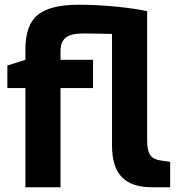

<svg xmlns="http://www.w3.org/2000/svg" viewBox="-20 -789 748 809"><path d="M697 -107V0H620Q535 0 493.5 -42.5Q452 -85 452 -176V-646Q370 -648 332 -648Q279 -648 257 -630.5Q235 -613 235 -574V-537H372V-418H235V0H87V-418H11V-513L87 -537V-580Q87 -685 140 -727Q193 -769 310 -769Q391 -769 470 -761Q549 -753 600 -742V-198Q600 -154 613 -135.5Q626 -117 656 -113Z"/></svg>

Font: Exo
Style: Bold
Weight: 700
Designer: Natanael Gama
Foundry: Natanael Gama
Version: Version 1.500; ttfautohint (v1.6)